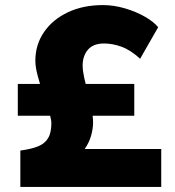

<svg xmlns="http://www.w3.org/2000/svg" viewBox="-20 -735 688 755"><path d="M60 0V-143Q102 -148.5 129 -159.2Q156 -170 169 -191.5Q182 -213 182 -251Q182 -265.5 172.5 -296Q163 -326.5 150.5 -363.5Q138 -400.5 128.5 -436Q119 -471.5 119 -496Q119 -559 152.8 -608.5Q186.5 -658 246.5 -686.5Q306.5 -715 385 -715Q427.5 -715 471 -702.2Q514.5 -689.5 549.5 -669.5Q584.5 -649.5 602 -628L531 -504Q493 -538.5 458 -551.2Q423 -564 389 -564Q347 -564 326 -539.8Q305 -515.5 305 -477Q305 -457.5 311.2 -429Q317.5 -400.5 325.5 -368.5Q333.5 -336.5 339.8 -306.2Q346 -276 346 -253Q346 -229 338.2 -201.5Q330.5 -174 313 -149H614V0ZM50 -280V-405H508V-280Z"/></svg>

Font: Geologica Black
Style: Regular
Weight: 900
Designer: Sindre Bremnes, Frode Helland
Foundry: Monokrom Skriftforlag AS
Version: Version 1.010;gftools[0.9.28]